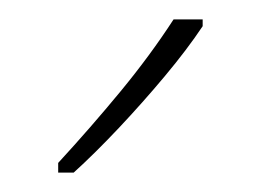

<svg xmlns="http://www.w3.org/2000/svg" viewBox="-20 -877 269 198"><path d="M189 -850Q173 -826 150 -798.5Q127 -771 102.5 -745Q78 -719 56 -699H40V-709Q74 -746 104.5 -783Q135 -820 159 -857H189Z"/></svg>

Font: Noto Sans Telugu UI Condensed Thin
Style: Regular
Weight: 100
Width: 3
Designer: Jelle Bosma - Monotype Design Team
Foundry: Monotype Imaging Inc.
Version: Version 2.005; ttfautohint (v1.8.4.7-5d5b)